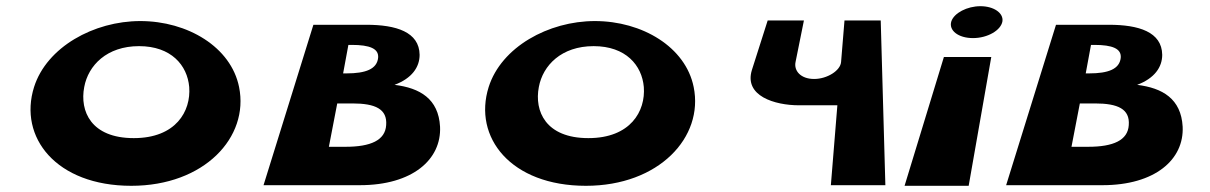

<svg xmlns="http://www.w3.org/2000/svg" viewBox="-20 -600 3906 620"><path d="M90 -319C39 -157 161 0 404 0C640 0 785 -157 752 -319C726 -448 586 -532 433 -532C283 -532 131 -448 90 -319ZM252 -319C265 -389 325 -451 429 -451C533 -451 585 -389 591 -319C597 -241 548 -154 412 -154C274 -154 237 -241 252 -319Z M992 -520 831 -2H1142C1312 -2 1406 -85 1401 -191C1396 -281 1336 -316 1254 -326C1310 -347 1335 -383 1335 -423C1334 -497 1259 -520 1163 -520ZM1088 -363 1105 -455H1116C1174 -455 1204 -443 1201 -413C1197 -377 1161 -363 1099 -363ZM1042 -126 1069 -266H1118C1192 -266 1231 -248 1227 -196C1224 -147 1177 -126 1096 -126Z M1558 -319C1507 -157 1629 0 1872 0C2108 0 2253 -157 2220 -319C2194 -448 2054 -532 1901 -532C1751 -532 1599 -448 1558 -319ZM1720 -319C1733 -389 1793 -451 1897 -451C2001 -451 2053 -389 2059 -319C2065 -241 2016 -154 1880 -154C1742 -154 1705 -241 1720 -319Z M2824 -534H2707L2696 -400C2694 -372 2651 -345 2609 -345C2565 -345 2543 -372 2549 -400L2576 -534H2459L2408 -374C2382 -290 2482 -260 2560 -260H2684L2663 -2H2839Z M3146 -580C3189 -580 3221 -558 3217 -531C3212 -502 3169 -477 3122 -477C3074 -477 3043 -502 3052 -531C3061 -558 3103 -580 3146 -580ZM2901 0H3108L3181 -416H3028Z M3390 -520 3229 -2H3540C3710 -2 3804 -85 3799 -191C3794 -281 3734 -316 3652 -326C3708 -347 3733 -383 3733 -423C3732 -497 3657 -520 3561 -520ZM3486 -363 3503 -455H3514C3572 -455 3602 -443 3599 -413C3595 -377 3559 -363 3497 -363ZM3440 -126 3467 -266H3516C3590 -266 3629 -248 3625 -196C3622 -147 3575 -126 3494 -126Z"/></svg>

Font: Hussar Milosc
Style: Bold
Weight: 700
Foundry: Cannot Into Space Fonts
Version: Version 1.02